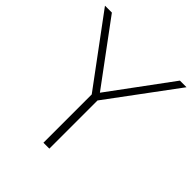

<svg xmlns="http://www.w3.org/2000/svg" viewBox="-194 -835 964 964"><g transform="rotate(45 288.5 -352.5)"><path d="M267 0V-343L-1 -705H48L290 -378L531 -705H578L309 -342V0Z"/></g></svg>

Font: Nunito Sans ExtraLight
Style: Regular
Weight: 200
Designer: Vernon Adams
Foundry: Vernon Adams
Version: Version 3.006; ttfautohint (v1.8.3)